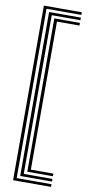

<svg xmlns="http://www.w3.org/2000/svg" viewBox="-108 -841 513 1083"><g transform="rotate(10 149.0 -300.0)"><path d="M51.2 200V-800H268.5V-785H69V184.8H268.5V200ZM86.5 169.5V-769.5H268.5V-754.5H104.2V154.5H268.5V169.5ZM121.8 139V-739.2H268.5V-724H139.5V124H268.5V139Z"/></g></svg>

Font: Big Shoulders Inline Text Thin Medium
Style: Regular
Weight: 500
Version: Version 2.002